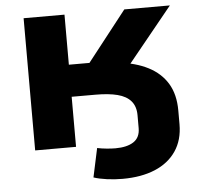

<svg xmlns="http://www.w3.org/2000/svg" viewBox="-59 -767 1085 1020"><g transform="rotate(-5 483.5 -257.0)"><path d="M554 191Q512 191 471 185.5Q430 180 400 170L433 16Q457 21 483.5 23.5Q510 26 530 26Q592 26 627 3Q662 -20 662 -70V-139Q662 -186 637.5 -214.5Q613 -243 566 -255Q519 -267 450 -267H322V0H104V-705H322V-438H456L409 -409L641 -705H884L609 -367L583 -426Q676 -416 742.5 -382Q809 -348 844.5 -289.5Q880 -231 880 -145V-72Q880 12 840 71Q800 130 727 160.5Q654 191 554 191Z"/></g></svg>

Font: Nunito Sans 7pt Expanded Black
Style: Regular
Weight: 900
Width: 7
Designer: Vernon Adams
Foundry: Vernon Adams
Version: Version 3.101;gftools[0.9.27]